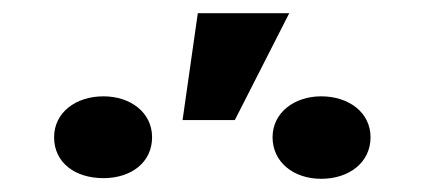

<svg xmlns="http://www.w3.org/2000/svg" viewBox="-20 -875 649 291"><path d="M279.8 -855 256.7 -693H335.9L418.4 -855ZM136.8 -605C179 -605 210.5 -629 210.5 -667C210.5 -704.1 178.3 -729 136.8 -729C95 -729 62 -704.6 62 -667C62 -628.4 93.8 -605 136.8 -605ZM466.8 -604C509.2 -604 541.6 -628.8 541.6 -667C541.6 -704.6 508.6 -729 466.8 -729C425.8 -729 393.1 -704 393.1 -667C393.1 -629.3 424.9 -604 466.8 -604Z"/></svg>

Font: Asimov
Style: Wid
Weight: 500
Designer: Google
Version: Version 2.000980; 2014